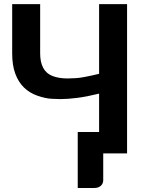

<svg xmlns="http://www.w3.org/2000/svg" viewBox="-20 -743 716 930"><path d="M595.5 -723V0H480V129.5Q480 146.5 468.2 157Q456.5 167.5 437.5 167.5H356.5V-103.5H460V-289.5Q401.5 -275 354.8 -269Q308 -263 272.5 -263Q259.5 -263 230 -264.5Q200.5 -266 162 -279.2Q123.5 -292.5 96.2 -319Q69 -345.5 54 -386.2Q39 -427 39 -484.5V-723H174.5V-484.5Q174.5 -442.5 189 -414.8Q203.5 -387 234 -375Q264.5 -363 307.5 -363Q316 -363 347.8 -364.5Q379.5 -366 460 -385.5V-723Z"/></svg>

Font: Lato
Style: Bold
Weight: 700
Designer: Lukasz Dziedzic with Adam Twardoch and Botio Nikoltchev
Foundry: tyPoland Lukasz Dziedzic
Version: Version 2.010; 2014-09-01; http://www.latofonts.com/; ttfaut